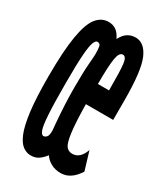

<svg xmlns="http://www.w3.org/2000/svg" viewBox="-131 -528 512 597"><g transform="rotate(30 125.0 -229.0)"><path d="M186 12Q165 12 149.5 3Q134 -6 127 -18Q118 -6 106.5 2.5Q95 11 77 11Q63 11 49.5 1.5Q36 -8 25.5 -33Q15 -58 9 -105Q3 -152 3 -228Q3 -321 12 -374Q21 -427 38.5 -448.5Q56 -470 81 -470Q96 -470 107.5 -462.5Q119 -455 128 -436Q138 -455 150.5 -462.5Q163 -470 178 -470Q210 -470 227.5 -429.5Q245 -389 245 -283V-213H147Q148 -146 152.5 -112.5Q157 -79 165 -68.5Q173 -58 187 -58Q215 -58 228 -95L248 -29Q222 12 186 12ZM148 -286H188Q188 -357 185 -380.5Q182 -404 170 -404Q157 -404 152.5 -377.5Q148 -351 148 -286ZM82 -61Q87 -61 92.5 -66Q98 -71 98 -89Q98 -91 97.5 -96.5Q97 -102 96 -112Q90 -182 90 -238Q90 -296 92.5 -325.5Q95 -355 95 -362Q95 -381 93 -390Q91 -399 81 -399Q75 -399 70 -386.5Q65 -374 62.5 -339.5Q60 -305 60 -239Q60 -165 62.5 -126.5Q65 -88 70 -74.5Q75 -61 82 -61Z"/></g></svg>

Font: Inconsolata UltraCondensed ExtraBold
Style: Regular
Weight: 800
Width: 1
Monospace: yes
Designer: Raph Levien, Cyreal, Brenton Simpson
Foundry: Raph Levien, Cyreal, Google
Version: Version 3.001; ttfautohint (v1.8.2.53-6de2)